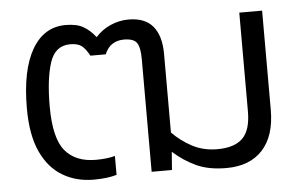

<svg xmlns="http://www.w3.org/2000/svg" viewBox="-44 -614 1077 687"><g transform="rotate(-5 494.5 -270.0)"><path d="M266 10Q204 10 155 -19Q106 -48 78 -108.5Q50 -169 50 -265Q50 -402 93 -476Q136 -550 214 -550Q254 -550 278 -536Q302 -522 321 -497Q343 -522 374.5 -536Q406 -550 440 -550Q499 -550 527.5 -515.5Q556 -481 556 -416V-134Q587 -102 627 -81Q667 -60 716 -60Q778 -60 807.5 -89Q837 -118 837 -185V-540H919V-184Q919 -90 873 -40Q827 10 743 10Q679 10 635 -10.5Q591 -31 553 -65L548 0H475V-405Q475 -447 463.5 -463.5Q452 -480 417 -480Q395 -480 377 -469.5Q359 -459 348 -433H293Q279 -459 265 -469.5Q251 -480 224 -480Q170 -480 151 -421.5Q132 -363 132 -265Q132 -151 169.5 -105.5Q207 -60 280 -60Q299 -60 317.5 -62Q336 -64 349 -68V0Q316 10 266 10Z"/></g></svg>

Font: Kanit Light
Style: Regular
Weight: 300
Designer: Katatrad Team
Foundry: CadsonDemak
Version: Version 2.000; ttfautohint (v1.8.3)